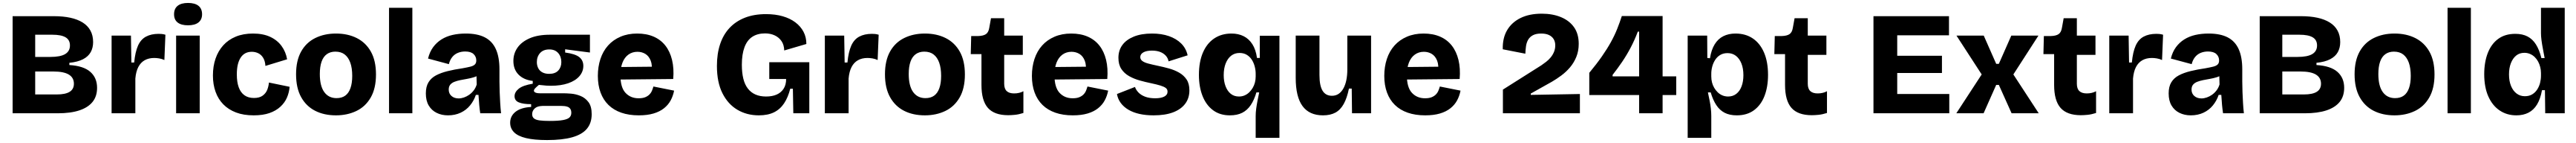

<svg xmlns="http://www.w3.org/2000/svg" viewBox="-20 -770 17569 972"><path d="M66 0V-660H348Q410 -660 459 -649.5Q508 -639 543 -617.5Q578 -596 596.5 -562.5Q615 -529 615 -484Q615 -445 598.5 -415.5Q582 -386 546.5 -367.5Q511 -349 453 -343V-328Q550 -322 596 -281.5Q642 -241 642 -173Q642 -115 611 -77Q580 -39 520.5 -19.5Q461 0 373 0ZM220 -128H367Q426 -128 455 -146Q484 -164 484 -201Q484 -242 449.5 -263Q415 -284 344 -284H220ZM220 -383H323Q392 -383 424.5 -402.5Q457 -422 457 -461Q457 -499 427 -516.5Q397 -534 337 -534H220Z M741 0V-250V-528H873L876 -345H895Q902 -417 921 -459.5Q940 -502 975.5 -521Q1011 -540 1062 -540Q1072 -540 1083 -539Q1094 -538 1108 -534L1101 -362Q1084 -370 1065.5 -373Q1047 -376 1032 -376Q994 -376 966.5 -360.5Q939 -345 923 -314Q907 -283 903 -236V0Z M1181 0V-528H1342V0ZM1262 -598Q1216 -598 1191.5 -617Q1167 -636 1167 -673Q1167 -711 1191.5 -730.5Q1216 -750 1262 -750Q1309 -750 1333.5 -730.5Q1358 -711 1358 -673Q1358 -637 1333.5 -617.5Q1309 -598 1262 -598Z M1710 14Q1641 14 1589.5 -5.5Q1538 -25 1503 -60.5Q1468 -96 1450 -146Q1432 -196 1432 -257Q1432 -320 1450 -372Q1468 -424 1502.5 -462Q1537 -500 1588 -521Q1639 -542 1705 -542Q1774 -542 1822.5 -519.5Q1871 -497 1900 -457.5Q1929 -418 1938 -367L1790 -322Q1788 -355 1775 -376.5Q1762 -398 1741.5 -408Q1721 -418 1697 -418Q1672 -418 1653 -408Q1634 -398 1621 -378Q1608 -358 1601.5 -330Q1595 -302 1595 -264Q1595 -212 1608 -176.5Q1621 -141 1647 -122.5Q1673 -104 1712 -104Q1750 -104 1772 -120.5Q1794 -137 1803 -161Q1812 -185 1814 -209L1955 -180Q1952 -142 1937 -107Q1922 -72 1892 -44.5Q1862 -17 1817.5 -1.5Q1773 14 1710 14Z M2271 14Q2190 14 2129 -17Q2068 -48 2033.5 -110Q1999 -172 1999 -265Q1999 -358 2033.5 -419.5Q2068 -481 2130 -511.5Q2192 -542 2271 -542Q2352 -542 2413.5 -511Q2475 -480 2509.5 -418.5Q2544 -357 2544 -264Q2544 -169 2508 -107Q2472 -45 2410 -15.5Q2348 14 2271 14ZM2275 -103Q2311 -103 2334.5 -120Q2358 -137 2370 -171Q2382 -205 2382 -254Q2382 -307 2369 -343.5Q2356 -380 2331 -399.5Q2306 -419 2267 -419Q2233 -419 2209 -402Q2185 -385 2173 -351Q2161 -317 2161 -267Q2161 -186 2191 -144.5Q2221 -103 2275 -103Z M2633 0V-717H2792V0Z M3035 14Q2992 14 2957.5 -3Q2923 -20 2903.5 -53Q2884 -86 2884 -135Q2884 -181 2902 -210.5Q2920 -240 2953 -257.5Q2986 -275 3032.5 -286.5Q3079 -298 3135 -306Q3168 -312 3188 -317Q3208 -322 3218 -331.5Q3228 -341 3228 -359Q3228 -385 3209.5 -402.5Q3191 -420 3152 -420Q3125 -420 3102 -410.5Q3079 -401 3063.5 -381.5Q3048 -362 3041 -334L2899 -372Q2910 -417 2933.5 -449Q2957 -481 2990.5 -502Q3024 -523 3066 -532.5Q3108 -542 3156 -542Q3236 -542 3286.5 -516Q3337 -490 3361.5 -436Q3386 -382 3386 -299V-216Q3386 -181 3387.5 -144.5Q3389 -108 3391 -72Q3393 -36 3397 0H3255Q3251 -25 3248 -57.5Q3245 -90 3243 -125H3225Q3212 -86 3186 -54Q3160 -22 3121.5 -4Q3083 14 3035 14ZM3108 -101Q3125 -101 3144 -107.5Q3163 -114 3180 -126Q3197 -138 3210.5 -155.5Q3224 -173 3231 -196L3229 -268L3251 -264Q3234 -252 3211.5 -245Q3189 -238 3165.5 -234Q3142 -230 3119.5 -225.5Q3097 -221 3079 -214Q3061 -207 3050.5 -194.5Q3040 -182 3040 -161Q3040 -134 3059 -117.5Q3078 -101 3108 -101Z M3711 182Q3622 182 3566.5 168.5Q3511 155 3485 128.5Q3459 102 3459 64Q3459 19 3495.5 -10Q3532 -39 3602 -43V-62Q3548 -62 3518.5 -74Q3489 -86 3489 -116Q3489 -144 3517.5 -167Q3546 -190 3613 -201V-220Q3552 -227 3516.5 -262.5Q3481 -298 3481 -356Q3481 -406 3509 -446Q3537 -486 3592.5 -510Q3648 -534 3731 -534H4003V-413L3834 -435V-413Q3902 -404 3930 -382Q3958 -360 3958 -322Q3958 -283 3931 -252Q3904 -221 3854.5 -204Q3805 -187 3736 -187Q3722 -187 3706.5 -188Q3691 -189 3655 -193Q3639 -180 3630 -170.5Q3621 -161 3621 -153Q3621 -148 3626 -144Q3631 -140 3640 -138Q3649 -136 3660 -136H3821Q3841 -136 3873.5 -133.5Q3906 -131 3938.5 -118Q3971 -105 3993 -76Q4015 -47 4015 6Q4015 66 3982.5 105Q3950 144 3882.5 163Q3815 182 3711 182ZM3729 52Q3788 52 3820 46Q3852 40 3864 28Q3876 16 3876 -3Q3876 -20 3869 -30Q3862 -40 3851 -44Q3840 -48 3828.5 -49Q3817 -50 3809 -50H3679Q3643 -49 3626 -32.5Q3609 -16 3609 6Q3609 25 3621.5 35Q3634 45 3660 48.5Q3686 52 3729 52ZM3725 -268Q3766 -268 3787 -290.5Q3808 -313 3808 -348Q3808 -385 3786.5 -409.5Q3765 -434 3726 -434Q3685 -434 3663 -409.5Q3641 -385 3641 -348Q3641 -325 3650.5 -306.5Q3660 -288 3679 -278Q3698 -268 3725 -268Z M4336 14Q4269 14 4217 -4Q4165 -22 4129.5 -56.5Q4094 -91 4075.5 -141Q4057 -191 4057 -254Q4057 -316 4074.5 -369Q4092 -422 4126.5 -460.5Q4161 -499 4211.5 -520.5Q4262 -542 4325 -542Q4389 -542 4437.5 -521Q4486 -500 4517.5 -460Q4549 -420 4563 -362.5Q4577 -305 4571 -233L4162 -229V-314L4476 -317L4423 -276Q4430 -326 4417.5 -357.5Q4405 -389 4381 -403.5Q4357 -418 4327 -418Q4292 -418 4265.5 -399Q4239 -380 4225 -344.5Q4211 -309 4211 -258Q4211 -176 4245.5 -139Q4280 -102 4335 -102Q4362 -102 4379.5 -109Q4397 -116 4408.5 -127.5Q4420 -139 4426 -153.5Q4432 -168 4436 -182L4577 -154Q4570 -118 4553.5 -87.5Q4537 -57 4508 -34Q4479 -11 4436.5 1.5Q4394 14 4336 14Z M5155 14Q5073 14 5008.5 -24Q4944 -62 4906.5 -136.5Q4869 -211 4869 -322Q4869 -404 4890.5 -469Q4912 -534 4954.5 -579.5Q4997 -625 5059.5 -649.5Q5122 -674 5204 -674Q5267 -674 5317.5 -659.5Q5368 -645 5404 -618Q5440 -591 5459.5 -554Q5479 -517 5479 -471L5328 -427Q5327 -465 5309.5 -490.5Q5292 -516 5263 -529.5Q5234 -543 5197 -543Q5146 -543 5110.5 -520Q5075 -497 5057 -449Q5039 -401 5039 -330Q5039 -276 5049 -235.5Q5059 -195 5080 -168Q5101 -141 5132 -127.5Q5163 -114 5204 -114Q5246 -114 5276 -127Q5306 -140 5323.5 -166.5Q5341 -193 5341 -233H5226V-347H5499V-220V0H5390L5387 -167H5369Q5354 -108 5327 -67.5Q5300 -27 5258 -6.5Q5216 14 5155 14Z M5605 0V-250V-528H5737L5740 -345H5759Q5766 -417 5785 -459.5Q5804 -502 5839.5 -521Q5875 -540 5926 -540Q5936 -540 5947 -539Q5958 -538 5972 -534L5965 -362Q5948 -370 5929.5 -373Q5911 -376 5896 -376Q5858 -376 5830.5 -360.5Q5803 -345 5787 -314Q5771 -283 5767 -236V0Z M6287 14Q6206 14 6145 -17Q6084 -48 6049.5 -110Q6015 -172 6015 -265Q6015 -358 6049.5 -419.5Q6084 -481 6146 -511.5Q6208 -542 6287 -542Q6368 -542 6429.5 -511Q6491 -480 6525.5 -418.5Q6560 -357 6560 -264Q6560 -169 6524 -107Q6488 -45 6426 -15.5Q6364 14 6287 14ZM6291 -103Q6327 -103 6350.5 -120Q6374 -137 6386 -171Q6398 -205 6398 -254Q6398 -307 6385 -343.5Q6372 -380 6347 -399.5Q6322 -419 6283 -419Q6249 -419 6225 -402Q6201 -385 6189 -351Q6177 -317 6177 -267Q6177 -186 6207 -144.5Q6237 -103 6291 -103Z M6855 13Q6761 13 6717 -36.5Q6673 -86 6673 -193V-402H6600L6603 -525H6650Q6686 -526 6703.5 -538Q6721 -550 6726 -580L6738 -646H6828V-528H6955V-397H6828V-201Q6828 -167 6845 -151Q6862 -135 6896 -135Q6914 -135 6930.5 -139Q6947 -143 6959 -150V-2Q6927 8 6901 10.5Q6875 13 6855 13Z M7296 14Q7229 14 7177 -4Q7125 -22 7089.5 -56.5Q7054 -91 7035.5 -141Q7017 -191 7017 -254Q7017 -316 7034.5 -369Q7052 -422 7086.5 -460.5Q7121 -499 7171.5 -520.5Q7222 -542 7285 -542Q7349 -542 7397.5 -521Q7446 -500 7477.5 -460Q7509 -420 7523 -362.5Q7537 -305 7531 -233L7122 -229V-314L7436 -317L7383 -276Q7390 -326 7377.5 -357.5Q7365 -389 7341 -403.5Q7317 -418 7287 -418Q7252 -418 7225.5 -399Q7199 -380 7185 -344.5Q7171 -309 7171 -258Q7171 -176 7205.5 -139Q7240 -102 7295 -102Q7322 -102 7339.5 -109Q7357 -116 7368.5 -127.5Q7380 -139 7386 -153.5Q7392 -168 7396 -182L7537 -154Q7530 -118 7513.5 -87.5Q7497 -57 7468 -34Q7439 -11 7396.5 1.5Q7354 14 7296 14Z M7847 14Q7794 14 7751 4.5Q7708 -5 7675.5 -24Q7643 -43 7623 -70Q7603 -97 7597 -131L7720 -179Q7726 -160 7743 -142Q7760 -124 7788.5 -113Q7817 -102 7858 -102Q7897 -102 7919.5 -113.5Q7942 -125 7942 -147Q7942 -163 7930 -172Q7918 -181 7893.5 -188.5Q7869 -196 7831 -204Q7792 -212 7752.5 -223Q7713 -234 7680 -252.5Q7647 -271 7627 -301Q7607 -331 7607 -377Q7607 -427 7633.5 -463.5Q7660 -500 7711.5 -521Q7763 -542 7836 -542Q7901 -542 7951.5 -524.5Q8002 -507 8035 -474.5Q8068 -442 8079 -394L7949 -353Q7945 -375 7930 -391.5Q7915 -408 7891.5 -417Q7868 -426 7836 -426Q7798 -426 7777 -414Q7756 -402 7756 -382Q7756 -366 7770 -355.5Q7784 -345 7810.5 -338Q7837 -331 7875 -323Q7914 -315 7952 -304.5Q7990 -294 8021.5 -276Q8053 -258 8072 -229.5Q8091 -201 8091 -156Q8091 -103 8062.5 -65Q8034 -27 7980 -6.5Q7926 14 7847 14Z M8543 167V20Q8543 -5 8546.5 -31Q8550 -57 8555.5 -85.5Q8561 -114 8567 -142H8548Q8533 -91 8509.5 -56Q8486 -21 8451.5 -3.5Q8417 14 8367 14Q8299 14 8252 -21Q8205 -56 8180.5 -118Q8156 -180 8156 -261Q8156 -349 8183 -412Q8210 -475 8260 -508.5Q8310 -542 8378 -542Q8425 -542 8461 -524Q8497 -506 8520.5 -469.5Q8544 -433 8552 -376H8571V-527H8705V-273V167ZM8429 -114Q8450 -114 8467.5 -121.5Q8485 -129 8499 -142.5Q8513 -156 8523 -173Q8533 -190 8538 -209.5Q8543 -229 8543 -250V-269Q8543 -293 8536.5 -318Q8530 -343 8517 -363.5Q8504 -384 8483 -397Q8462 -410 8433 -410Q8400 -410 8376 -391.5Q8352 -373 8338.5 -339Q8325 -305 8325 -259Q8325 -217 8337.5 -184Q8350 -151 8373 -132.5Q8396 -114 8429 -114Z M9002 14Q8909 14 8862.5 -49Q8816 -112 8816 -241V-528H8978V-260Q8978 -188 8999 -153.5Q9020 -119 9063 -119Q9089 -119 9108.5 -132Q9128 -145 9141.5 -169.5Q9155 -194 9161.5 -226.5Q9168 -259 9168 -298V-528H9330V-217V0H9200L9198 -168H9179Q9166 -104 9143.5 -63.5Q9121 -23 9086.5 -4.5Q9052 14 9002 14Z M9699 14Q9632 14 9580 -4Q9528 -22 9492.5 -56.5Q9457 -91 9438.5 -141Q9420 -191 9420 -254Q9420 -316 9437.5 -369Q9455 -422 9489.5 -460.5Q9524 -499 9574.5 -520.5Q9625 -542 9688 -542Q9752 -542 9800.5 -521Q9849 -500 9880.5 -460Q9912 -420 9926 -362.5Q9940 -305 9934 -233L9525 -229V-314L9839 -317L9786 -276Q9793 -326 9780.5 -357.5Q9768 -389 9744 -403.5Q9720 -418 9690 -418Q9655 -418 9628.5 -399Q9602 -380 9588 -344.5Q9574 -309 9574 -258Q9574 -176 9608.5 -139Q9643 -102 9698 -102Q9725 -102 9742.5 -109Q9760 -116 9771.5 -127.5Q9783 -139 9789 -153.5Q9795 -168 9799 -182L9940 -154Q9933 -118 9916.5 -87.5Q9900 -57 9871 -34Q9842 -11 9799.5 1.5Q9757 14 9699 14Z M10229 0V-161L10491 -326Q10507 -337 10524 -350Q10541 -363 10555 -380Q10569 -397 10577.5 -417.5Q10586 -438 10586 -462Q10586 -487 10574.5 -505Q10563 -523 10542 -532.5Q10521 -542 10490 -542Q10456 -542 10434.5 -531Q10413 -520 10401.5 -500.5Q10390 -481 10386.5 -456Q10383 -431 10382 -405L10228 -435Q10226 -511 10257.5 -564.5Q10289 -618 10349 -647.5Q10409 -677 10494 -677Q10568 -677 10625 -653.5Q10682 -630 10714 -585Q10746 -540 10746 -472Q10746 -423 10729.5 -383Q10713 -343 10686.5 -312Q10660 -281 10627.5 -257Q10595 -233 10564 -215L10419 -134V-125L10754 -131V0Z M10818 -124V-275Q10868 -335 10904 -386.5Q10940 -438 10965.5 -484Q10991 -530 11008.5 -574Q11026 -618 11040 -661H11318V0H11158V-555H11149Q11127 -497 11100 -446Q11073 -395 11042 -349.5Q11011 -304 10977 -261V-251H11411V-124Z M11489 167V-268V-528H11622L11623 -376L11641 -374Q11650 -431 11673 -468.5Q11696 -506 11732 -524Q11768 -542 11815 -542Q11884 -542 11933.5 -508.5Q11983 -475 12010 -412Q12037 -349 12037 -261Q12037 -180 12013 -118Q11989 -56 11941.5 -21Q11894 14 11824 14Q11775 14 11741 -3.5Q11707 -21 11684 -56Q11661 -91 11646 -142H11627Q11633 -115 11638.5 -87Q11644 -59 11647 -32.5Q11650 -6 11650 19V167ZM11765 -114Q11797 -114 11820.5 -132Q11844 -150 11856.5 -183Q11869 -216 11869 -259Q11869 -305 11855.5 -338.5Q11842 -372 11818 -390.5Q11794 -409 11761 -409Q11732 -409 11711 -396.5Q11690 -384 11676.5 -363Q11663 -342 11656.5 -317.5Q11650 -293 11650 -269V-250Q11650 -229 11655 -209.5Q11660 -190 11670 -173Q11680 -156 11694 -142.5Q11708 -129 11726 -121.5Q11744 -114 11765 -114Z M12335 13Q12241 13 12197 -36.5Q12153 -86 12153 -193V-402H12080L12083 -525H12130Q12166 -526 12183.5 -538Q12201 -550 12206 -580L12218 -646H12308V-528H12435V-397H12308V-201Q12308 -167 12325 -151Q12342 -135 12376 -135Q12394 -135 12410.5 -139Q12427 -143 12439 -150V-2Q12407 8 12381 10.5Q12355 13 12335 13Z M12756 0V-660H12918V0ZM12873 0V-131H13273V0ZM12873 -274V-391H13223V-274ZM12873 -530V-660H13271V-530Z M13321 0 13494 -264 13322 -528H13508L13593 -336H13611L13696 -528H13881L13710 -264L13883 0H13698L13611 -193H13593L13507 0Z M14170 13Q14076 13 14032 -36.5Q13988 -86 13988 -193V-402H13915L13918 -525H13965Q14001 -526 14018.5 -538Q14036 -550 14041 -580L14053 -646H14143V-528H14270V-397H14143V-201Q14143 -167 14160 -151Q14177 -135 14211 -135Q14229 -135 14245.5 -139Q14262 -143 14274 -150V-2Q14242 8 14216 10.5Q14190 13 14170 13Z M14364 0V-250V-528H14496L14499 -345H14518Q14525 -417 14544 -459.5Q14563 -502 14598.5 -521Q14634 -540 14685 -540Q14695 -540 14706 -539Q14717 -538 14731 -534L14724 -362Q14707 -370 14688.5 -373Q14670 -376 14655 -376Q14617 -376 14589.5 -360.5Q14562 -345 14546 -314Q14530 -283 14526 -236V0Z M14920 14Q14877 14 14842.5 -3Q14808 -20 14788.5 -53Q14769 -86 14769 -135Q14769 -181 14787 -210.5Q14805 -240 14838 -257.5Q14871 -275 14917.5 -286.5Q14964 -298 15020 -306Q15053 -312 15073 -317Q15093 -322 15103 -331.5Q15113 -341 15113 -359Q15113 -385 15094.5 -402.5Q15076 -420 15037 -420Q15010 -420 14987 -410.5Q14964 -401 14948.5 -381.5Q14933 -362 14926 -334L14784 -372Q14795 -417 14818.5 -449Q14842 -481 14875.5 -502Q14909 -523 14951 -532.5Q14993 -542 15041 -542Q15121 -542 15171.5 -516Q15222 -490 15246.5 -436Q15271 -382 15271 -299V-216Q15271 -181 15272.5 -144.5Q15274 -108 15276 -72Q15278 -36 15282 0H15140Q15136 -25 15133 -57.5Q15130 -90 15128 -125H15110Q15097 -86 15071 -54Q15045 -22 15006.5 -4Q14968 14 14920 14ZM14993 -101Q15010 -101 15029 -107.5Q15048 -114 15065 -126Q15082 -138 15095.5 -155.5Q15109 -173 15116 -196L15114 -268L15136 -264Q15119 -252 15096.5 -245Q15074 -238 15050.5 -234Q15027 -230 15004.5 -225.5Q14982 -221 14964 -214Q14946 -207 14935.5 -194.5Q14925 -182 14925 -161Q14925 -134 14944 -117.5Q14963 -101 14993 -101Z M15390 0V-660H15672Q15734 -660 15783 -649.5Q15832 -639 15867 -617.5Q15902 -596 15920.5 -562.5Q15939 -529 15939 -484Q15939 -445 15922.5 -415.5Q15906 -386 15870.5 -367.5Q15835 -349 15777 -343V-328Q15874 -322 15920 -281.5Q15966 -241 15966 -173Q15966 -115 15935 -77Q15904 -39 15844.5 -19.5Q15785 0 15697 0ZM15544 -128H15691Q15750 -128 15779 -146Q15808 -164 15808 -201Q15808 -242 15773.5 -263Q15739 -284 15668 -284H15544ZM15544 -383H15647Q15716 -383 15748.5 -402.5Q15781 -422 15781 -461Q15781 -499 15751 -516.5Q15721 -534 15661 -534H15544Z M16309 14Q16228 14 16167 -17Q16106 -48 16071.5 -110Q16037 -172 16037 -265Q16037 -358 16071.5 -419.5Q16106 -481 16168 -511.5Q16230 -542 16309 -542Q16390 -542 16451.5 -511Q16513 -480 16547.5 -418.5Q16582 -357 16582 -264Q16582 -169 16546 -107Q16510 -45 16448 -15.5Q16386 14 16309 14ZM16313 -103Q16349 -103 16372.5 -120Q16396 -137 16408 -171Q16420 -205 16420 -254Q16420 -307 16407 -343.5Q16394 -380 16369 -399.5Q16344 -419 16305 -419Q16271 -419 16247 -402Q16223 -385 16211 -351Q16199 -317 16199 -267Q16199 -186 16229 -144.5Q16259 -103 16313 -103Z M16671 0V-717H16830V0Z M17140 14Q17076 14 17026.5 -19Q16977 -52 16949 -114.5Q16921 -177 16921 -266Q16921 -347 16945 -409Q16969 -471 17016 -505.5Q17063 -540 17133 -540Q17182 -540 17216.5 -522Q17251 -504 17274 -467.5Q17297 -431 17311 -375H17333Q17327 -408 17321 -439Q17315 -470 17311.5 -497Q17308 -524 17308 -545V-717H17470V-249V0H17337L17335 -157H17315Q17304 -97 17281 -59.5Q17258 -22 17222.5 -4Q17187 14 17140 14ZM17198 -116Q17227 -116 17248 -128.5Q17269 -141 17282.5 -162Q17296 -183 17302 -207Q17308 -231 17308 -255V-274Q17308 -294 17303 -314Q17298 -334 17288.5 -351.5Q17279 -369 17265 -382.5Q17251 -396 17233 -403.5Q17215 -411 17195 -411Q17162 -411 17139 -392.5Q17116 -374 17103 -341Q17090 -308 17090 -264Q17090 -220 17103.5 -186.5Q17117 -153 17141.5 -134.5Q17166 -116 17198 -116Z"/></svg>

Font: Bricolage Grotesque 24pt ExtraBold
Style: Regular
Weight: 800
Designer: Mathieu Triay
Foundry: Atelier Triay
Version: Version 1.001;gftools[0.9.33.dev8+g029e19f]